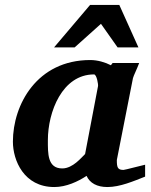

<svg xmlns="http://www.w3.org/2000/svg" viewBox="-20 -742 607 774"><path d="M565 -30V-78C555 -76 483 -57 478 -57C454 -57 451 -67 451 -97L516 -427C518 -436 534 -468 541 -488H434L427 -479C404 -491 373 -500 344 -500C129 -500 32 -320 32 -171C32 -96 76 12 199 12C247 12 294 -10 329 -33C342 -4 371 12 413 12C464 12 519 -12 565 -30ZM375 -394C328 -149 338 -201 323 -121C309 -108 274 -63 231 -63C171 -63 173 -124 173 -177C173 -291 231 -442 359 -442C370 -442 377 -400 375 -394ZM538 -551 461 -722H343L198 -551H281L387 -646L454 -551Z"/></svg>

Font: Veleka
Style: Bold Italic
Weight: 700
Italic angle: -12°
Designer: Stefan Peev, Context Ltd, 2016; SIL International, 1997-2014.
Foundry: Stefan Peev, Context Ltd, 2016
Version: Version 5.000